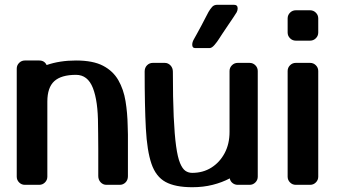

<svg xmlns="http://www.w3.org/2000/svg" viewBox="-20 -773 1441 803"><path d="M515 -36Q515 -20 505 -10Q495 0 481 0H425Q411 0 401 -10.5Q391 -21 391 -37Q391 -111 391 -151.5Q391 -192 390.5 -213.5Q390 -235 390 -250Q390 -350 368.5 -405Q347 -460 298 -460Q236 -460 207 -433.5Q178 -407 178 -348V-34Q178 -20 168 -10Q158 0 144 0H84Q70 0 60 -10Q50 -20 50 -34V-486Q50 -500 60 -510Q70 -520 84 -520H144Q166 -520 175 -501Q230 -520 298 -520Q369 -520 411 -498Q453 -476 475 -437.5Q497 -399 505 -350Q513 -301 514 -247Q515 -232 515 -210.5Q515 -189 515 -149Q515 -109 515 -36Z M958 -753Q974 -753 974 -738Q974 -730 970 -722Q968 -718 957.5 -702.5Q947 -687 933.5 -667Q920 -647 909 -630.5Q898 -614 895 -609Q889 -599 877.5 -585.5Q866 -572 857 -572H796Q784 -572 784 -586Q784 -597 791 -609Q794 -615 803 -630.5Q812 -646 822 -665.5Q832 -685 840.5 -701Q849 -717 852 -723Q859 -735 867 -744Q875 -753 889 -753ZM1058 -34Q1058 -20 1048 -10Q1038 0 1024 0H974Q962 0 952.5 -7.5Q943 -15 941 -27Q909 -10 869.5 0Q830 10 784 10Q713 10 672.5 -12Q632 -34 613.5 -88Q595 -142 590 -236Q585 -330 585 -474Q585 -490 595 -500Q605 -510 619 -510H669Q683 -510 693 -499.5Q703 -489 703 -473Q703 -361 706.5 -285Q710 -209 716.5 -162Q723 -115 733 -91Q743 -67 755.5 -58.5Q768 -50 784 -50Q829 -50 864 -72Q899 -94 919.5 -132.5Q940 -171 940 -221V-476Q940 -490 950 -500Q960 -510 974 -510H1024Q1038 -510 1048 -500Q1058 -490 1058 -476Z M1311 -637Q1311 -623 1301 -613Q1291 -603 1277 -603H1217Q1203 -603 1193 -613Q1183 -623 1183 -637V-696Q1183 -710 1193 -720Q1203 -730 1217 -730H1277Q1291 -730 1301 -720Q1311 -710 1311 -696ZM1311 -34Q1311 -20 1301 -10Q1291 0 1277 0H1217Q1203 0 1193 -10Q1183 -20 1183 -34V-476Q1183 -490 1193 -500Q1203 -510 1217 -510H1277Q1291 -510 1301 -500Q1311 -490 1311 -476Z"/></svg>

Font: Yusei Magic
Style: Regular
Weight: 400
Designer: Tanukizamurai
Foundry: Yusei Magic Project
Version: Version 1.200